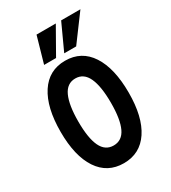

<svg xmlns="http://www.w3.org/2000/svg" viewBox="-226 -1056 1052 1182"><g transform="rotate(-30 300.0 -465.5)"><path d="M183 -350Q183 -233 211.2 -173.5Q239.4 -114 299 -114Q358.6 -114 386.8 -173.5Q415 -233 415 -350Q415 -467.4 386.8 -528.7Q358.6 -590 299 -590Q239.4 -590 211.2 -528.7Q183 -467.4 183 -350ZM541 -350Q541 -178.2 477.8 -83.1Q414.6 12 299 12Q183.4 12 120.2 -83.1Q57 -178.2 57 -350Q57 -522.8 120.2 -619.4Q183.4 -716 299 -716Q415.2 -716 478.1 -619.4Q541 -522.8 541 -350ZM365 -943 260 -758H175L228 -943ZM540 -943 403 -758H318L403 -943Z"/></g></svg>

Font: Fliege Mono Thin
Style: Regular
Weight: 100
Version: Version 0.020;Glyphs 3.3 (3306)